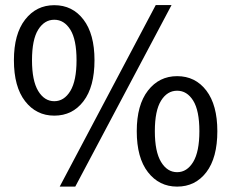

<svg xmlns="http://www.w3.org/2000/svg" viewBox="-20 -708 894 741"><path d="M189.5 -261.7Q120.1 -261.7 76.9 -317.4Q33.7 -373 33.7 -475.6Q33.7 -576.7 76.9 -632.3Q120.1 -688 189.5 -688Q259.8 -688 302.2 -632.3Q344.7 -576.7 344.7 -475.6Q344.7 -373 302.2 -317.4Q259.8 -261.7 189.5 -261.7ZM189.5 -317.4Q227.5 -317.4 251.5 -356.9Q275.4 -396.5 275.4 -475.6Q275.4 -555.2 251.5 -593.5Q227.5 -631.8 189.5 -631.8Q151.4 -631.8 127.4 -593.5Q103.5 -555.2 103.5 -475.6Q103.5 -396.5 127.4 -356.9Q151.4 -317.4 189.5 -317.4ZM210.4 12.2 581.1 -688.5H642.1L270.5 12.2ZM663.6 12.2Q594.2 12.2 551 -43.5Q507.8 -99.1 507.8 -201.7Q507.8 -302.7 551 -358.4Q594.2 -414.1 663.6 -414.1Q733.9 -414.1 776.4 -358.4Q818.8 -302.7 818.8 -201.7Q818.8 -99.1 776.4 -43.5Q733.9 12.2 663.6 12.2ZM663.6 -43.5Q701.7 -43.5 725.6 -83Q749.5 -122.6 749.5 -201.7Q749.5 -281.2 725.6 -319.6Q701.7 -357.9 663.6 -357.9Q625.5 -357.9 601.6 -319.6Q577.6 -281.2 577.6 -201.7Q577.6 -122.6 601.6 -83Q625.5 -43.5 663.6 -43.5Z"/></svg>

Font: Akatab Medium
Style: Regular
Weight: 500
Designer: SIL Global
Foundry: SIL Global
Version: Version 4.100